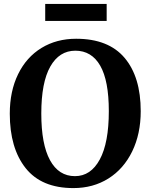

<svg xmlns="http://www.w3.org/2000/svg" viewBox="-20 -950 768 981"><path d="M30 -369Q30 -484 72.5 -571Q115 -658 192 -705Q269 -752 369 -752Q534 -752 616.5 -654.5Q699 -557 699 -382Q699 -266 655.5 -176.5Q612 -87 534 -38Q456 11 355 11Q192 11 111 -91Q30 -193 30 -369ZM191 -370Q191 -213 235.5 -131.5Q280 -50 363 -50Q444 -50 490 -135.5Q536 -221 536 -382Q536 -538 492 -614.5Q448 -691 365 -691Q283 -691 237 -610Q191 -529 191 -370ZM525 -843H211V-930H525Z"/></svg>

Font: Koeln Type Serif
Style: Bold
Weight: 700
Designer: Eben Sorkin
Foundry: Eben Sorkin
Version: Version 2.002